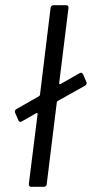

<svg xmlns="http://www.w3.org/2000/svg" viewBox="-20 -720 354 740"><path d="M313 -404 300 -434C297 -440 292 -441 287 -438L213 -396C210 -395 208 -396 208 -399L244 -690C245 -696 241 -700 235 -700H186C180 -700 176 -696 175 -690L134 -354C133 -352 132 -350 130 -349L44 -300C38 -297 36 -291 38 -286L51 -256C53 -251 58 -248 64 -252L120 -284C122 -285 125 -284 125 -281L91 -10C91 -4 94 0 100 0H149C155 0 160 -4 160 -10L199 -326C199 -328 201 -330 203 -331L308 -390C313 -393 316 -399 313 -404Z"/></svg>

Font: Barlow Semi Condensed
Style: Italic
Weight: 400
Width: 4
Italic angle: -7°
Designer: Jeremy Tribby
Foundry: Tribby Type
Version: Version 1.422;hotconv 1.0.109;makeotfexe 2.5.65596